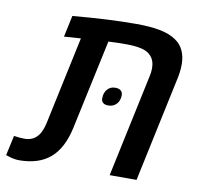

<svg xmlns="http://www.w3.org/2000/svg" viewBox="-110 -719 838 801"><g transform="rotate(10 309.0 -318.5)"><path d="M-35.6 -7.3 -17.1 -91.8Q7.3 -87.9 27.8 -87.9Q65.9 -87.9 86.9 -116.7Q100.6 -136.2 107.9 -169.9L187 -541L116.2 -536.1L135.7 -627Q288.1 -640.6 404.8 -640.6Q462.4 -640.6 503.9 -632.8Q545.4 -625 572.8 -606.4Q597.2 -590.3 608.6 -564.7Q620.1 -539.1 620.1 -507.3Q620.1 -474.6 611.3 -438L518.1 0H404.3L496.6 -434.1Q501 -451.2 501 -469.7Q501 -502 483.4 -521Q469.2 -537.6 441.9 -543.7Q414.6 -549.8 377 -549.8Q337.4 -549.8 302.2 -547.9L221.2 -169.9Q202.6 -81.1 153.6 -38.3Q104.5 4.4 20.5 4.4Q-2.9 4.4 -35.6 -7.3ZM317.9 -310.1Q317.9 -333.5 330.6 -348.4Q343.3 -363.3 364.7 -363.3Q380.4 -363.3 388.2 -356Q396 -348.6 396 -337.4Q396 -314 382.6 -299.6Q369.1 -285.2 348.1 -285.2Q332.5 -285.2 325.2 -292Q317.9 -298.8 317.9 -310.1Z"/></g></svg>

Font: Viking Open Sans Light
Style: Bold Italic
Weight: 600
Italic angle: -12°
Foundry: Ascender Corporation
Version: Version 2.000